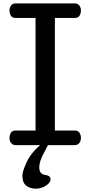

<svg xmlns="http://www.w3.org/2000/svg" viewBox="-20 -857 532 1134"><path d="M36.1 0ZM36.1 -41Q36.1 -59.1 44.2 -72.5Q52.2 -85.9 70.8 -85.9H189.9V-751H70.8Q52.2 -751 44.2 -764.4Q36.1 -777.8 36.1 -795.9Q36.1 -812 45.4 -824.5Q54.7 -836.9 71.8 -836.9H421.9Q439 -836.9 448.5 -824.5Q458 -812 458 -795.9Q458 -777.8 449.7 -764.4Q441.4 -751 422.9 -751H304.2V-85.9H422.9Q441.4 -85.9 449.7 -72.5Q458 -59.1 458 -41Q458 -24.9 448.5 -12.5Q439 0 421.9 0H71.8Q54.7 0 45.4 -12.5Q36.1 -24.9 36.1 -41ZM191.4 257.3Q157.7 257.3 135 239.7Q112.3 222.2 112.3 180.2Q112.3 153.8 138.9 97.9Q165.5 42 227.5 -9.3H266.1Q269.5 -9.3 240.7 43.5Q211.9 96.2 211.9 130.9Q211.9 171.4 245.4 175.8Q278.8 180.2 278.8 202.1Q278.8 220.7 252.2 239Q225.6 257.3 191.4 257.3Z"/></svg>

Font: Cutive
Style: Regular
Weight: 400
Designer: Vernon Adams
Version: Version 1.002